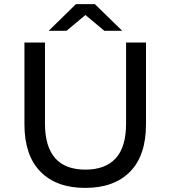

<svg xmlns="http://www.w3.org/2000/svg" viewBox="-20 -907 831 935"><path d="M99 -302V-700H199V-306Q199 -81 396 -81Q493 -81 543.5 -136Q594 -191 594 -306V-700H691V-302Q691 -150 613.5 -71Q536 8 395 8Q254 8 176.5 -71.5Q99 -151 99 -302ZM488 -757 396 -834 304 -757H217L350 -887H442L575 -757Z"/></svg>

Font: CMG Sans Medium
Style: Regular
Weight: 500
Designer: Julieta Ulanovsky
Foundry: Julieta Ulanovsky
Version: Version 7.200